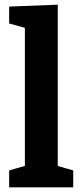

<svg xmlns="http://www.w3.org/2000/svg" viewBox="-20 -798 350 818"><path d="M226 -82 215 -94 292 -72V0H19V-72L96 -94L86 -82V-687L95 -677L19 -698V-770L226 -778Z"/></svg>

Font: Bitter Thin
Style: Bold
Weight: 700
Version: Version 3.021